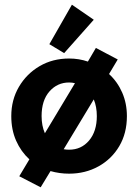

<svg xmlns="http://www.w3.org/2000/svg" viewBox="-20 -728 590 817"><path d="M153 69 62 22 105 -50Q69 -83 48.5 -129.5Q28 -176 28 -234Q28 -303 60.5 -358.5Q93 -414 148.5 -446.5Q204 -479 274 -479Q316 -479 354 -466L388 -524L481 -475L444 -413Q480 -380 500 -334Q520 -288 520 -234Q520 -161 487.5 -106Q455 -51 399 -20Q343 11 274 11Q233 11 195 0ZM157 -234Q157 -193 171 -161L299 -374Q287 -377 274 -377Q224 -377 190.5 -339Q157 -301 157 -234ZM274 -91Q326 -91 359 -130Q392 -169 392 -234Q392 -274 379 -305L251 -93Q262 -91 274 -91ZM253 -502 190 -540 286 -708 379 -644Z"/></svg>

Font: Inconsolata SemiExpanded ExtraBold
Style: Regular
Weight: 800
Width: 6
Monospace: yes
Designer: Raph Levien, Cyreal, Brenton Simpson
Foundry: Raph Levien, Cyreal, Google
Version: Version 3.001; ttfautohint (v1.8.2.53-6de2)